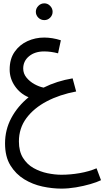

<svg xmlns="http://www.w3.org/2000/svg" viewBox="-20 -721 617 1135"><path d="M342.8 394Q289.1 394 231 381.6Q172.9 369.1 123 338.6Q73.2 308.1 41.5 256.6Q9.8 205.1 9.8 127Q9.8 45.9 46.9 -23.4Q84 -92.8 148.9 -146Q99.1 -167 68.1 -211.9Q37.1 -256.8 37.1 -310.1Q37.1 -373 66.7 -415Q96.2 -457 142.6 -478Q189 -499 241.2 -499Q289.1 -499 339.8 -482.9L323.2 -405.8Q280.8 -417 241.2 -417Q186 -417 151.6 -388.4Q117.2 -359.9 117.2 -315.9Q117.2 -286.1 136.5 -262.5Q155.8 -238.8 183.8 -223.4Q211.9 -208 237.8 -203.1Q315.9 -242.2 409.2 -257.8L430.2 -180.2Q333 -162.1 256.6 -122.1Q180.2 -82 136 -22.5Q91.8 37.1 91.8 115.2Q91.8 173.8 116 212.4Q140.1 251 178.5 272.5Q216.8 293.9 260.5 303Q304.2 312 342.8 312Q396 312 450.9 302.5Q505.9 293 550.8 273.9L577.1 344.2Q553.2 356 513.7 367.4Q474.1 378.9 429 386.5Q383.8 394 342.8 394ZM242.2 -602.1Q221.2 -602.1 206.5 -616.7Q191.9 -631.3 191.9 -651.4Q191.9 -670.9 206.5 -686Q221.2 -701.2 242.2 -701.2Q262.2 -701.2 276.6 -686Q291 -670.9 291 -651.4Q291 -631.3 276.6 -616.7Q262.2 -602.1 242.2 -602.1Z"/></svg>

Font: Kurinto Seri
Style: Regular
Weight: 400
Designer: Kurinto was developed by Clint Goss from a range of fonts that are compatible with the SIL Open Font License Version 1.1
Foundry: Clinton F. Goss
Version: Version 2.196; July 25, 2020